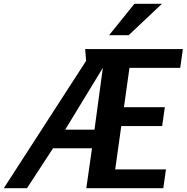

<svg xmlns="http://www.w3.org/2000/svg" viewBox="-75 -990 982 1010"><path d="M409 -210H204L67 0H-55L378 -670L373 -732H887L873 -633H606L577 -426H792L778 -327H563L531 -99H798L784 0H379ZM268 -308H422L466 -633ZM632 -970H777L602 -805H499Z"/></svg>

Font: Rosario
Style: Italic
Weight: 400
Italic angle: -8.05°
Designer: Hector Gatti
Foundry: Omnibus Type
Version: Version 1.201